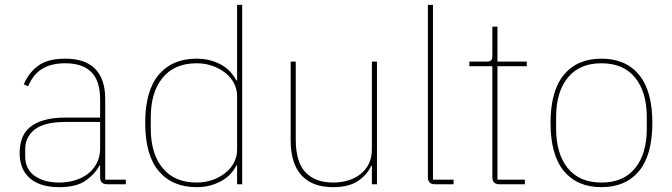

<svg xmlns="http://www.w3.org/2000/svg" viewBox="-20 -760 2771 792"><path d="M422 0Q393 0 393 -29V-77H390Q371 -41 332.5 -14.5Q294 12 224 12Q146 12 103.5 -24.5Q61 -61 61 -130Q61 -161 70.5 -188Q80 -215 102 -234Q124 -253 160.5 -264Q197 -275 251 -275H393V-349Q393 -427 356.5 -463Q320 -499 249 -499Q192 -499 154.5 -476.5Q117 -454 96 -404L78 -412Q99 -461 138.5 -489.5Q178 -518 249 -518Q332 -518 373 -475.5Q414 -433 414 -352V-19H499V0ZM224 -7Q258 -7 288.5 -16Q319 -25 342 -42.5Q365 -60 379 -86.5Q393 -113 393 -148V-257H252Q163 -257 123.5 -226Q84 -195 84 -145V-115Q84 -62 123 -34.5Q162 -7 224 -7Z M958 -78H955Q947 -61 933 -45Q919 -29 898.5 -16.5Q878 -4 851 4Q824 12 791 12Q691 12 635 -54Q579 -120 579 -253Q579 -386 635 -452Q691 -518 791 -518Q824 -518 851 -510Q878 -502 898.5 -489.5Q919 -477 933 -460.5Q947 -444 955 -428H958V-740H979V0H958ZM791 -7Q824 -7 854 -17Q884 -27 907.5 -45Q931 -63 944.5 -88Q958 -113 958 -143V-363Q958 -393 944.5 -418Q931 -443 907.5 -461Q884 -479 854 -489Q824 -499 791 -499Q700 -499 651 -439.5Q602 -380 602 -277V-229Q602 -126 651 -66.5Q700 -7 791 -7Z M1514 -76H1511Q1497 -42 1459 -15Q1421 12 1353 12Q1268 12 1223.5 -37Q1179 -86 1179 -181V-506H1200V-185Q1200 -92 1240 -49.5Q1280 -7 1355 -7Q1386 -7 1415 -15.5Q1444 -24 1466 -41Q1488 -58 1501 -83.5Q1514 -109 1514 -144V-506H1535V0H1514Z M1774 0Q1745 0 1745 -29V-740H1766V-19H1851V0Z M2040 0Q2011 0 2011 -29V-487H1916V-506H1988Q2002 -506 2006.5 -511.5Q2011 -517 2011 -531V-650H2032V-506H2153V-487H2032V-19H2145V0Z M2461 12Q2361 12 2306 -54.5Q2251 -121 2251 -253Q2251 -385 2306 -451.5Q2361 -518 2461 -518Q2561 -518 2616 -451.5Q2671 -385 2671 -253Q2671 -121 2616 -54.5Q2561 12 2461 12ZM2461 -7Q2552 -7 2600 -66.5Q2648 -126 2648 -229V-277Q2648 -380 2600 -439.5Q2552 -499 2461 -499Q2370 -499 2322 -439.5Q2274 -380 2274 -277V-229Q2274 -126 2322 -66.5Q2370 -7 2461 -7Z"/></svg>

Font: IBM Plex Sans Arabic Thin
Style: Regular
Weight: 100
Designer: Mike Abbink, Paul van der Laan, Pieter van Rosmalen, Wael Morcos, Khajak Apelian
Foundry: Bold Monday
Version: Version 1.101